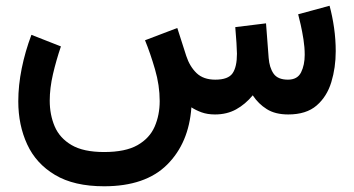

<svg xmlns="http://www.w3.org/2000/svg" viewBox="-20 -400 1237 671"><path d="M731.4 0Q705.1 0 684.8 -7.3Q664.6 -14.6 648.9 -24.9Q640.1 99.6 564.2 175.3Q488.3 251 343.8 251Q238.8 251 172.4 211.4Q106 171.9 75 104.5Q43.9 37.1 43.9 -45.9Q43.9 -101.6 55.9 -160.9Q67.9 -220.2 89.8 -278.3L192.9 -237.8Q176.3 -189 165 -140.4Q153.8 -91.8 153.8 -48.3Q153.8 1 171.1 41.7Q188.5 82.5 230 106.9Q271.5 131.3 343.8 131.3Q418.5 131.3 460.7 107.2Q502.9 83 520.5 42.5Q538.1 2 538.1 -46.9Q538.1 -101.6 521.7 -157.7Q505.4 -213.9 486.8 -259.3L599.6 -302.2L630.9 -204.6Q643.1 -167.5 667 -144.5Q690.9 -121.6 732.4 -121.6Q777.3 -121.6 792.7 -143.8Q808.1 -166 808.1 -212.4Q808.1 -223.6 806.4 -250.2Q804.7 -276.9 802.2 -305.2L909.7 -318.4L918.9 -197.8Q921.4 -164.1 936 -142.8Q950.7 -121.6 986.3 -121.6Q1019.5 -121.6 1032.2 -147.2Q1044.9 -172.9 1044.9 -208.5Q1044.9 -234.9 1040.5 -262.7Q1036.1 -290.5 1030.8 -314Q1025.4 -337.4 1022 -350.1L1131.8 -379.9Q1141.6 -343.8 1147.5 -302.7Q1153.3 -261.7 1153.3 -221.2Q1153.3 -163.6 1137.9 -113Q1122.6 -62.5 1086.4 -31.2Q1050.3 0 987.3 0Q941.9 0 912.4 -18.6Q882.8 -37.1 863.3 -66.9Q837.4 -35.6 805.2 -17.8Q772.9 0 731.4 0Z"/></svg>

Font: Vazirmatn UI FD SemiBold
Style: Regular
Weight: 600
Designer: Saber Rastikerdar
Foundry: Saber Rastikerdar
Version: Version 33.003